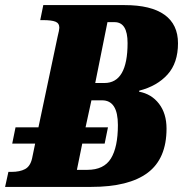

<svg xmlns="http://www.w3.org/2000/svg" viewBox="-43 -734 719 754"><path d="M611 -229Q611 -111 537 -55.5Q463 0 315 0H-23L-10 -59H2Q35 -59 55.5 -70Q76 -81 83 -112L95 -170H5L18 -234H108L183 -589Q190 -617 190 -625Q190 -643 174.5 -649Q159 -655 126 -655H115L127 -714H446Q550 -714 603 -676Q656 -638 656 -564Q656 -487 615 -441.5Q574 -396 504 -378L503 -374Q552 -365 581.5 -326.5Q611 -288 611 -229ZM458 -565Q458 -647 407 -647H379L331 -408H367Q458 -408 458 -565ZM420 -243Q420 -340 358 -340H316L293 -234H381L368 -170H280L259 -67H300Q365 -67 392.5 -111.5Q420 -156 420 -243Z"/></svg>

Font: Noto Serif NarrowBlack
Style: Italic
Weight: 900
Width: 4
Italic angle: -12°
Designer: Monotype Design Team
Foundry: Monotype Imaging Inc.
Version: Version 1.001